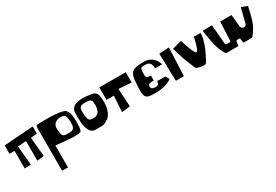

<svg xmlns="http://www.w3.org/2000/svg" viewBox="54 -1496 4046 2813"><g transform="rotate(-30 2077.0 -89.5)"><path d="M107.9 -0.5V-298.3H22V-439.9L517.1 -475.1V-354L410.6 -343.8L441.4 -20.5L325.2 -5.4V-338.9L183.6 -328.6L213.9 -5.4Z M890.1 -127Q946.3 -126 955.1 -127Q1002 -131.3 1018.6 -165Q1030.8 -189.9 1030.8 -234.4Q1030.8 -293 1023.2 -326.7Q1015.6 -360.4 1003.4 -372.3Q991.2 -384.3 970.7 -386.2Q952.6 -388.7 931.2 -388.7Q921.9 -388.7 910.2 -387.7Q905.8 -387.2 898.4 -385.7Q891.1 -384.3 872.6 -376.5Q854 -368.7 840.1 -357.2Q826.2 -345.7 815.7 -323Q805.2 -300.3 806.6 -271Q807.6 -250.5 808.6 -238.3Q809.6 -226.1 811 -210.9Q812.5 -195.8 814.5 -187.3Q816.4 -178.7 819.6 -168.5Q822.8 -158.2 827.1 -152.8Q831.5 -147.5 837.4 -141.6Q843.3 -135.7 850.8 -133.3Q858.4 -130.9 868.2 -128.9Q877.9 -127 890.1 -127ZM1054.2 -424.3Q1107.4 -376.5 1107.4 -233.9Q1107.4 -153.8 1102.5 -113.8Q1097.7 -73.7 1083.5 -57.1Q1074.7 -46.9 1024.4 -44.2Q974.1 -41.5 928.2 -43.9L882.8 -46.9L665 -66.9V304.2L565.4 300.8V-384.3Q565.4 -402.3 565.4 -410.2Q565.4 -418 566.7 -429.4Q567.9 -440.9 569.1 -444.6Q570.3 -448.2 574.2 -454.3Q578.1 -460.4 582.3 -461.7Q586.4 -462.9 595 -464.8Q603.5 -466.8 612.3 -467Q621.1 -467.3 635.3 -467.3Q656.2 -467.3 698.7 -467.8Q741.2 -468.3 763.2 -468.5Q785.2 -468.8 816.9 -467.8Q1015.6 -459.5 1054.2 -424.3Z M1443.4 -179.2Q1458.5 -203.6 1464.4 -239.3Q1470.2 -274.9 1468.8 -301.8Q1467.3 -328.6 1462.9 -352.1Q1460.9 -362.8 1452.4 -372.3Q1443.8 -381.8 1433.6 -385.3Q1395.5 -394.5 1360.4 -394.5H1354.5Q1325.2 -394.5 1295.4 -388.2Q1281.7 -383.3 1270 -369.9Q1258.3 -356.4 1255.4 -342.3Q1254.4 -337.4 1254.4 -333.5V-333L1253.4 -279.8Q1253.9 -189.9 1281.2 -152.8Q1286.1 -146 1295.7 -141.4Q1305.2 -136.7 1313.5 -136.7H1314.9H1374H1375.5Q1390.6 -136.7 1401.9 -144L1425.8 -159.2Q1436.5 -168 1443.4 -179.2ZM1589.8 -385.3Q1596.7 -354.5 1599.6 -317.1Q1602.5 -279.8 1600.8 -234.1Q1599.1 -188.5 1585.9 -141.8Q1572.8 -95.2 1548.8 -59.6Q1534.2 -38.1 1512.2 -21.5L1461.9 9.3Q1435.5 25.9 1404.8 26.9H1282.2Q1264.2 26.4 1243.4 16.1Q1222.7 5.9 1211.9 -8.3Q1154.8 -83 1154.3 -249L1156.7 -350.1Q1156.7 -357.9 1158.7 -366.7Q1165.5 -395 1190.2 -420.2Q1214.8 -445.3 1242.7 -453.1Q1297.9 -467.3 1348.1 -468.8Q1386.7 -468.3 1439.7 -462.2Q1492.7 -456.1 1529.3 -447.3Q1549.8 -441.9 1567.6 -423.8Q1585.4 -405.8 1589.8 -385.3Z M1772.5 -271.5H1647.9V-481.9H2094.7V-306.2L1879.9 -323.2L1897 -19L1755.4 -2Z M2612.8 -316.4 2497.1 -314Q2494.1 -353 2487.3 -375.7Q2480.5 -398.4 2465.8 -411.6Q2451.2 -424.8 2431.6 -429Q2412.1 -433.1 2378.4 -433.1Q2366.2 -433.1 2360.8 -432.9Q2355.5 -432.6 2346.9 -431.9Q2338.4 -431.2 2335 -429.2Q2331.5 -427.2 2326.4 -424.1Q2321.3 -420.9 2319.6 -415.3Q2317.9 -409.7 2315.2 -402.3Q2312.5 -395 2312 -384Q2311.5 -373 2310.8 -359.9Q2310.1 -346.7 2310.1 -328.6Q2310.1 -327.6 2310.1 -318.8Q2310.1 -310.1 2310.1 -307.1Q2310.1 -304.2 2310.8 -296.4Q2311.5 -288.6 2313.2 -284.7Q2314.9 -280.8 2318.1 -275.4Q2321.3 -270 2325.7 -266.6Q2331.5 -261.2 2347.4 -259.3Q2363.3 -257.3 2376.5 -257.8L2389.2 -258.8V-171.9Q2348.1 -171.9 2326.9 -167Q2305.7 -162.1 2299.3 -154.1Q2293 -146 2291.5 -129.4Q2289.6 -104 2307.1 -88.6Q2324.7 -73.2 2368.2 -74.7Q2388.2 -75.2 2401.4 -82.3Q2414.6 -89.4 2419.2 -98.6Q2423.8 -107.9 2425.8 -117.4Q2427.7 -127 2426.8 -133.3L2425.8 -139.6L2567.9 -136.7L2599.6 -74.7Q2596.7 -71.8 2590.3 -66.9Q2584 -62 2560.5 -49.3Q2537.1 -36.6 2509.3 -26.9Q2481.4 -17.1 2434.3 -8.8Q2387.2 -0.5 2334 0Q2303.7 0.5 2282.2 0Q2260.7 -0.5 2240.5 -3.2Q2220.2 -5.9 2207.3 -8.8Q2194.3 -11.7 2182.4 -19.8Q2170.4 -27.8 2164.1 -35.4Q2157.7 -43 2152.1 -58.1Q2146.5 -73.2 2144.8 -87.6Q2143.1 -102.1 2142.1 -126.2Q2141.1 -150.4 2141.8 -173.3Q2142.6 -196.3 2144.5 -231.4Q2147.5 -288.1 2151.9 -323.5Q2156.2 -358.9 2167.2 -388.7Q2178.2 -418.5 2192.9 -434.1Q2207.5 -449.7 2235.1 -461.2Q2262.7 -472.7 2295.9 -476.8Q2329.1 -481 2381.3 -482.9Q2421.4 -484.4 2456.1 -476.1Q2490.7 -467.8 2513.7 -453.1Q2536.6 -438.5 2555.2 -420.4Q2573.7 -402.3 2584 -384Q2594.2 -365.7 2601.3 -350.6Q2608.4 -335.4 2610.8 -326.2Z M2668 -5.9 2656.2 -470.2 2823.7 -481 2803.7 -5.9Z M2867.2 -432.6 3024.4 -474.6Q3104 -216.8 3139.6 -216.8Q3155.3 -216.8 3175.3 -270.8Q3195.3 -324.7 3207.5 -378.9L3219.2 -432.6H3330.1Q3334.5 -384.8 3314.2 -311.8Q3293.9 -238.8 3264.6 -174.6Q3235.4 -110.4 3210 -63Q3184.6 -15.6 3175.3 -4.9Q3168 3.4 3144.3 4.6Q3120.6 5.9 3094.2 1.7Q3067.9 -2.4 3044.4 -10.3Q3021 -18.1 3014.2 -25.9Q3005.9 -35.6 2996.8 -56.4Q2987.8 -77.1 2974.4 -113.8Q2960.9 -150.4 2949.2 -176.8Q2935.5 -208 2915 -272Q2894.5 -335.9 2880.9 -384.3Z M3374 -443.4 3531.7 -445.8Q3559.1 -126 3561 -112.8Q3563.5 -95.7 3618.7 -97.2Q3628.4 -97.7 3635 -99.9Q3641.6 -102.1 3644.5 -105Q3647.5 -107.9 3648.9 -111.1Q3650.4 -114.3 3650.4 -116.2V-118.2L3664.1 -433.1H3856L3874.5 -230Q3875.5 -215.3 3886.2 -205.6Q3909.2 -183.6 3927.7 -183.6Q3949.2 -183.6 3965.3 -208.5Q3968.8 -213.9 3969.2 -217.8L4030.8 -464.4L4132.3 -427.7Q4102.5 -286.1 4071.3 -190.9Q4042.5 -104.5 3959.5 0Q3954.1 6.3 3945.8 6.3H3804.2L3793.5 -66.4Q3793 -70.8 3789.1 -74Q3785.2 -77.1 3780.8 -77.1H3741.7Q3736.3 -77.1 3732.2 -73.5Q3728 -69.8 3727.5 -64.9L3716.8 11.7H3516.1Q3506.3 11.7 3501 3.9Q3472.7 -33.7 3440.9 -115.7Q3424.8 -158.7 3408 -240.5Q3391.1 -322.3 3382.3 -382.8Z"/></g></svg>

Font: Some Time Later
Style: Regular
Weight: 400
Version: Version 003.300